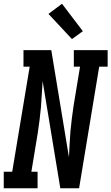

<svg xmlns="http://www.w3.org/2000/svg" viewBox="-42 -1002 593 1022"><path d="M-22 0V-88H23L116 -647H83V-735H231L325 -165Q327 -199 328.5 -234Q330 -269 333 -303.5Q336 -338 340.5 -372.5Q345 -407 350 -441L384 -647H351V-735H531V-647H486L379 0H279L185 -570Q182 -536 180.5 -501Q179 -466 176 -431.5Q173 -397 168.5 -362.5Q164 -328 159 -294L125 -88H158V0ZM341 -794 216 -928 288 -982 399 -836Z"/></svg>

Font: Iosevka Curly Slab SmBdObl
Style: Regular
Weight: 600
Italic angle: -9°
Monospace: yes
Designer: Belleve Invis
Foundry: Belleve Invis
Version: Version 11.0.0; ttfautohint (v1.8.3)